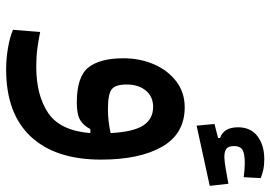

<svg xmlns="http://www.w3.org/2000/svg" viewBox="-148 -502 886 629"><g transform="rotate(90 294.5 -188.0)"><path d="M208 234.4Q173.3 234.4 138.4 228.5Q103.5 222.7 78.1 211.9L85.4 123Q114.3 128.9 140.4 132.3Q166.5 135.7 199.2 135.7Q292.5 135.7 350.6 96.7Q408.7 57.6 416.5 -41.5H403.3Q392.6 -20 374.3 -8.5Q356 2.9 316.9 2.9Q231.4 2.9 201.4 -35.2Q171.4 -73.2 171.4 -149.9Q171.4 -204.1 191.2 -249.8Q210.9 -295.4 247.1 -323Q283.2 -350.6 332 -350.6Q418.5 -350.6 460.9 -276.9Q503.4 -203.1 503.4 -76.7Q503.4 72.8 428 153.6Q352.5 234.4 208 234.4ZM416.5 -107.9Q412.6 -182.1 391.6 -214.6Q370.6 -247.1 330.6 -247.1Q296.9 -247.1 277.1 -223.1Q257.3 -199.2 257.3 -160.2Q257.3 -123.5 273.2 -111.3Q289.1 -99.1 338.4 -99.1Q359.4 -99.1 377.7 -101.3Q396 -103.5 416.5 -107.9ZM392.1 -389.6 386.7 -448.2 432.6 -460V-466.3Q397.5 -478.5 397.5 -525.4Q397.5 -566.9 426.8 -589.1Q456.1 -611.3 502 -611.3Q522.5 -611.3 537.1 -607.9Q551.8 -604.5 564 -599.6L561 -543.9Q534.7 -547.4 515.1 -547.4Q482.9 -547.4 470.9 -539.6Q459 -531.7 459 -512.7Q459 -494.1 467.8 -487.3Q476.6 -480.5 494.1 -480.5Q508.3 -480.5 534.4 -485.1Q560.5 -489.7 582.5 -493.7L589.4 -432.6Z"/></g></svg>

Font: CaskaydiaMono NF
Style: Regular
Weight: 400
Designer: Aaron Bell
Foundry: Saja Typeworks
Version: Version 2111.001; ttfautohint (v1.8.4);Nerd Fonts 3.1.1